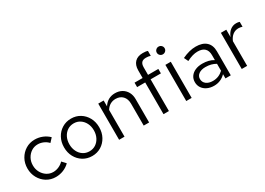

<svg xmlns="http://www.w3.org/2000/svg" viewBox="-8 -1487 3097 2244"><g transform="rotate(-30 1540.5 -365.5)"><path d="M294 8Q226 8 171.5 -25.5Q117 -59 85 -116.5Q53 -174 53 -244Q53 -315 85 -372Q117 -429 171.5 -462.5Q226 -496 294 -496Q348 -496 397 -476Q446 -456 482 -420L435 -369Q409 -398 372 -414Q335 -430 297 -430Q249 -430 210.5 -405Q172 -380 149 -338Q126 -296 126 -244Q126 -192 149 -150Q172 -108 210.5 -83Q249 -58 297 -58Q335 -58 372 -74.5Q409 -91 435 -119L482 -68Q446 -32 397 -12Q348 8 294 8Z M784.5 8Q717 8 663 -25Q609 -58 578 -115.2Q547 -172.3 547 -244.2Q547 -316 578 -373Q609 -430 663 -463Q717 -496 784.5 -496Q852 -496 905.5 -463Q959 -430 990 -373.1Q1021 -316.2 1021 -244.1Q1021 -172 990 -115Q959 -58 905.5 -25Q852 8 784.5 8ZM783.5 -56Q832 -56 869 -80.5Q906 -105 927.5 -147.9Q949 -190.9 949 -244.4Q949 -298 927.5 -340.5Q905.9 -383 868.8 -407.5Q831.7 -432 784 -432Q736 -432 698.8 -407.5Q661.6 -382.9 640.3 -340.3Q619 -297.7 619 -244Q619 -190.5 640.3 -147.7Q661.6 -104.8 698.8 -80.4Q736 -56 783.5 -56Z M1149 0V-488H1222V-409Q1250 -453 1289 -474.5Q1328 -496 1377 -496Q1430 -496 1469.5 -473.5Q1509 -451 1531.5 -410.5Q1554 -370 1554 -316V0H1481V-295Q1481 -360 1445.5 -397.5Q1410 -435 1350 -435Q1310 -435 1277 -416Q1244 -397 1222 -360V0Z M1748 0V-428H1639V-488H1748V-590Q1748 -662 1786 -701Q1824 -740 1894 -740Q1914 -740 1930.5 -738Q1947 -736 1960 -731V-665Q1944 -670 1931 -672Q1918 -674 1901 -674Q1859 -674 1840 -653.5Q1821 -633 1821 -589V-488H1960V-428H1821V0Z M2055 0V-488H2128V0ZM2091.9 -609Q2070 -609 2054.5 -624.3Q2039 -639.5 2039 -661Q2039 -682.5 2054.6 -697.7Q2070.2 -713 2092.1 -713Q2114 -713 2129.5 -697.7Q2145 -682.5 2145 -661Q2145 -639.5 2129.4 -624.3Q2113.8 -609 2091.9 -609Z M2429 9Q2377 9 2337 -10Q2297 -29 2274.5 -62.5Q2252 -96 2252 -140Q2252 -184 2275 -216.5Q2298 -249 2339 -267Q2380 -285 2435 -285Q2477 -285 2514.5 -276Q2552 -267 2584 -247V-314Q2584 -374 2552 -404.5Q2520 -435 2458 -435Q2424 -435 2388.5 -425Q2353 -415 2310 -393L2283 -449Q2381 -496 2467 -496Q2558 -496 2607 -451.5Q2656 -407 2656 -324V0H2584V-57Q2552 -24 2513 -7.5Q2474 9 2429 9ZM2322 -142Q2322 -99 2355.5 -73Q2389 -47 2444 -47Q2485 -47 2519.5 -61Q2554 -75 2584 -103V-197Q2553 -215 2520 -223.5Q2487 -232 2446 -232Q2390 -232 2356 -207.5Q2322 -183 2322 -142Z M2804 0V-488H2877V-388Q2896 -439 2931.5 -467.5Q2967 -496 3013 -496Q3026 -496 3037 -494.5Q3048 -493 3059 -489V-423Q3047 -427 3033.5 -429.5Q3020 -432 3008 -432Q2963 -432 2929.5 -406Q2896 -380 2877 -333V0Z"/></g></svg>

Font: Red Hat Text VF
Style: Regular
Weight: 300
Designer: Pentagram, MCKL
Foundry: Pentagram, MCKL
Version: Version 1.023